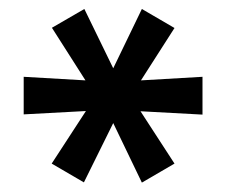

<svg xmlns="http://www.w3.org/2000/svg" viewBox="-20 -774 494 419"><path d="M227.1 -505.4 289.6 -375.5 360.8 -417 286.6 -531.2 421.9 -523.9V-606.4L287.6 -598.6L360.8 -712.9L289.6 -754.4L227.1 -625L164.1 -754.4L93.3 -713.4L166.5 -598.6L31.7 -606.4V-524.4L167.5 -531.7L92.8 -417L163.1 -376Z"/></svg>

Font: Winston Medium
Style: Regular
Weight: 500
Designer: Vernon Adams, Kim Jin-seong, David Berlow, Cristiano Sobral
Foundry: The Winston Project Authors
Version: Version 3.004